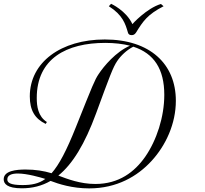

<svg xmlns="http://www.w3.org/2000/svg" viewBox="-20 -999 1106 1038"><path d="M512.7 -597.7C492.2 -566.9 482.4 -542.5 390.6 -312.5C339.8 -185.1 299.3 -107.9 258.8 -62.5C216.8 -75.2 171.4 -82.5 118.2 -82.5C68.4 -82.5 0 -76.2 0 -29.8C0 -5.9 18.1 19 98.1 19C154.8 19 206.1 6.3 253.4 -21C296.4 -4.4 370.6 19.5 461.9 19.5C611.3 19.5 722.7 -45.4 799.3 -128.9C876.5 -212.9 930.7 -330.1 930.7 -454.1C930.7 -653.3 791 -785.6 546.4 -785.6C310.5 -785.6 141.1 -662.6 141.1 -478C141.1 -402.3 168.9 -356.9 227.1 -329.1L233.4 -339.4C185.5 -369.6 178.7 -425.3 178.7 -469.2C178.7 -683.1 340.8 -767.1 548.8 -767.1C599.6 -767.1 644 -761.7 682.6 -752C606.9 -719.2 541.5 -641.6 512.7 -597.7ZM868.2 -486.3C868.2 -367.2 827.1 -240.7 764.6 -150.9C708 -70.3 624 -4.4 495.6 -4.4C413.6 -4.4 344.7 -31.2 295.4 -49.8C372.6 -112.3 438.5 -220.2 499.5 -386.2C572.8 -585.9 590.8 -635.3 613.3 -668.5C632.3 -697.3 665.5 -729 700.7 -746.6C813 -710.4 868.2 -625 868.2 -486.3ZM715.3 -822.8C753.4 -884.3 776.4 -919.9 864.3 -965.3C864.3 -965.3 850.6 -977.5 850.1 -977.5C772.9 -954.6 695.3 -868.7 695.8 -868.7C662.1 -941.9 580.6 -978.5 580.6 -978.5C580.6 -978.5 569.3 -965.8 568.4 -965.3C643.6 -918 658.2 -869.1 671.4 -823.7C673.8 -814 679.7 -809.1 691.9 -809.1C699.7 -809.1 708 -811.5 715.3 -822.8ZM101.6 1.5C33.2 1.5 19.5 -12.2 19.5 -29.3C19.5 -52.2 43.5 -61 76.2 -61C126.5 -61 198.7 -40 225.1 -31.7C189 -5.4 149.9 1.5 101.6 1.5Z"/></svg>

Font: Petit Formal Script
Style: Regular
Weight: 400
Designer: Pablo Impallari, Brenda Gallo, Rodrigo Fuenzalida
Foundry: Pablo Impallari, Brenda Gallo, Rodrigo Fuenzalida
Version: Version 1.001